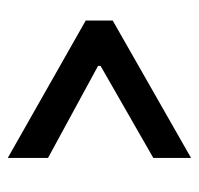

<svg xmlns="http://www.w3.org/2000/svg" viewBox="-29 -583 505 487"><g transform="rotate(-90 223.5 -339.5)"><path d="M415 -306.2 66.4 -107.4V-203.1L299.8 -336.9V-343.3L66.4 -470.2V-572.3L415 -374.5Z"/></g></svg>

Font: Aclonica
Style: Regular
Weight: 400
Version: Version 1.001